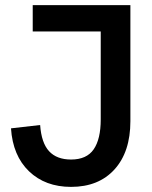

<svg xmlns="http://www.w3.org/2000/svg" viewBox="-20 -717 594 751"><path d="M23 -215 137 -228Q142 -158 172 -125.5Q202 -93 258 -93Q319 -93 346.5 -133Q374 -173 374 -250V-594H108V-697H490V-243Q490 -123 428 -54.5Q366 14 258 14Q157 14 93.5 -47Q30 -108 23 -215Z"/></svg>

Font: Hanken Grotesk SemiBold
Style: Regular
Weight: 600
Designer: Alfredo Marco Pradil
Foundry: Hanken Design Co.
Version: Version 3.014